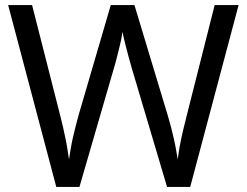

<svg xmlns="http://www.w3.org/2000/svg" viewBox="-20 -800 970 754"><path d="M917 -780 727 -66H636L497 -534Q491 -555 485 -577Q479 -599 474 -619Q469 -639 465.5 -653.5Q462 -668 461 -675Q460 -668 457.5 -653.5Q455 -639 450 -619Q445 -599 439.5 -576.5Q434 -554 427 -531L292 -66H201L12 -780H106L217 -344Q223 -321 228 -298.5Q233 -276 237.5 -254.5Q242 -233 245 -213Q248 -193 251 -174Q254 -194 257.5 -215Q261 -236 266 -258.5Q271 -281 277 -304Q283 -327 289 -349L415 -780H508L639 -346Q646 -323 652 -299.5Q658 -276 663 -254Q668 -232 671.5 -211.5Q675 -191 678 -174Q681 -199 686 -226.5Q691 -254 698 -284Q705 -314 713 -345L823 -780Z"/></svg>

Font: Noto Sans Malayalam UI
Style: Regular
Weight: 400
Designer: Jelle Bosma - Monotype Design Team
Foundry: Monotype Imaging Inc.
Version: Version 2.104